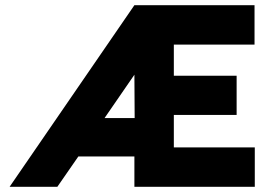

<svg xmlns="http://www.w3.org/2000/svg" viewBox="-20 -720 1066 740"><path d="M498 -700 17 0H201L282 -117H498V0H962V-152H650V-277H892V-428H650V-548H961V-700ZM498 -432 499 -265H383Z"/></svg>

Font: Unageo
Style: ExtraBold
Weight: 800
Designer: Richard Sepsi
Foundry: Richard Sepsi
Version: Version 2.000